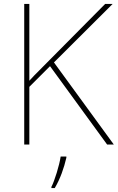

<svg xmlns="http://www.w3.org/2000/svg" viewBox="-20 -734 598 975"><path d="M558 0 254 -417 552 -714H514L179 -376C161 -358 144 -341 129 -324V-714H103V0H129V-293L234 -398L524 0ZM317 67V61H288C282 104 257 185 241 215V221H258C286 174 305 119 317 67Z"/></svg>

Font: Noto Sans Gurmukhi UI Thin
Style: Regular
Weight: 100
Designer: Jelle Bosma - Monotype Design Team
Foundry: Monotype Imaging Inc.
Version: Version 2.004